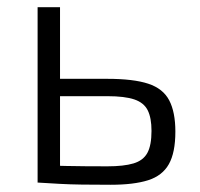

<svg xmlns="http://www.w3.org/2000/svg" viewBox="-20 -505 552 531"><path d="M277 -287Q349 -287 390 -273.5Q431 -260 448 -227.5Q465 -195 465 -141Q465 -83 447 -51Q429 -19 389.5 -6.5Q350 6 286 6Q240 6 206.5 5.5Q173 5 145.5 3.5Q118 2 86 0L98 -48Q115 -47 163 -46Q211 -45 277 -45Q322 -45 349 -53Q376 -61 387.5 -82Q399 -103 399 -143Q399 -179 388.5 -200Q378 -221 351.5 -230Q325 -239 277 -239H97V-287ZM146 -485V0H84V-485Z"/></svg>

Font: Exo 2 Light
Style: Regular
Weight: 300
Designer: Natanael Gama
Foundry: Natanael Gama
Version: Version 2.010